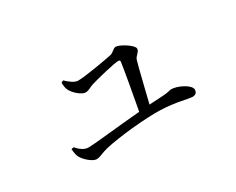

<svg xmlns="http://www.w3.org/2000/svg" viewBox="-66 -711 1131 919"><g transform="rotate(-30 500.0 -251.5)"><path d="M179 -143C181 -120 183 -109 189 -97C198 -78 236 -41 260 -41C279 -41 296 -53 328 -61C402 -79 560 -95 641 -92C726 -89 784 -70 807 -70C823 -70 833 -79 833 -95C833 -122 769 -153 735 -153C726 -153 715 -146 679 -145L609 -141C627 -213 652 -319 663 -356C669 -377 692 -384 692 -403C692 -423 628 -462 607 -462C593 -462 583 -444 566 -440C530 -432 409 -411 371 -411C351 -411 325 -432 309 -448L297 -443C297 -430 298 -412 305 -399C318 -374 353 -344 374 -344C391 -344 404 -355 423 -361C459 -372 561 -397 584 -397C590 -397 593 -394 593 -388C587 -345 565 -220 549 -136C422 -125 284 -109 256 -109C229 -109 209 -127 192 -146Z"/></g></svg>

Font: Harano Aji Mincho CN
Style: Regular
Weight: 400
Foundry: Masamichi Hosoda
Version: HaranoAjiMinchoCN-Regular version 20230610;ttx 4.39.4